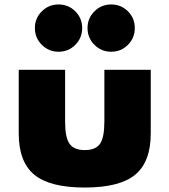

<svg xmlns="http://www.w3.org/2000/svg" viewBox="-20 -825 760 861"><path d="M360 16Q203.5 16 133.8 -41.5Q64 -99 64 -227V-512H272V-279Q272 -208.5 291.8 -180.2Q311.5 -152 360.5 -152Q409 -152 428.5 -180.2Q448 -208.5 448 -279V-512H656V-227Q656 -99 586.2 -41.5Q516.5 16 360 16ZM478.5 -593Q434.5 -593 403.5 -624Q372.5 -655 372.5 -699Q372.5 -743.5 403.5 -774.2Q434.5 -805 478.5 -805Q523 -805 553.8 -774.2Q584.5 -743.5 584.5 -699Q584.5 -655 553.8 -624Q523 -593 478.5 -593ZM242.5 -593Q198.5 -593 167.5 -624Q136.5 -655 136.5 -699Q136.5 -743.5 167.5 -774.2Q198.5 -805 242.5 -805Q287 -805 317.8 -774.2Q348.5 -743.5 348.5 -699Q348.5 -655 317.8 -624Q287 -593 242.5 -593Z"/></svg>

Font: Spartan Thin Black
Style: Regular
Weight: 900
Version: Version 1.004